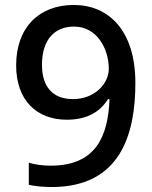

<svg xmlns="http://www.w3.org/2000/svg" viewBox="-20 -743 612 773"><path d="M525 -409C525 -622 416 -723 277 -723C136 -723 45 -631 45 -480C45 -341 126 -261 249 -261C337 -261 386 -298 415 -344H421C415 -195 367 -76 184 -76C154 -76 121 -80 96 -88V1C119 7 161 10 188 10C466 10 525 -204 525 -409ZM278 -636C371 -636 418 -546 418 -466C418 -407 362 -344 274 -344C190 -344 149 -396 149 -482C149 -586 202 -636 278 -636Z"/></svg>

Font: Noto Sans Hanifi Rohingya Medium
Style: Regular
Weight: 500
Designer: Monotype Design Team and DaltonMaag
Foundry: Google LLC
Version: Version 2.102